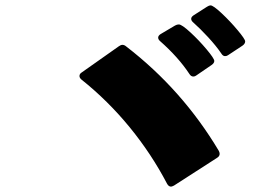

<svg xmlns="http://www.w3.org/2000/svg" viewBox="-20 -808 1040 715"><path d="M818 -599Q810 -599 804 -609Q785 -637 755 -669.5Q725 -702 699 -725Q692 -731 692 -738Q692 -745 701 -751L751 -783Q759 -788 764 -788Q774 -788 805.5 -758.5Q837 -729 865 -695.5Q893 -662 893 -654Q893 -645 883 -638L830 -603Q825 -599 818 -599ZM700 -523Q691 -523 685 -533Q644 -595 576 -655Q569 -661 569 -668Q569 -675 578 -681L632 -713Q639 -717 646 -717Q657 -717 689 -687.5Q721 -658 749.5 -624Q778 -590 778 -581Q778 -573 768 -566L711 -527Q706 -523 700 -523ZM617 -113Q608 -113 602 -124Q544 -235 463 -334Q382 -433 283 -512Q276 -518 276 -525Q276 -533 284 -538L423 -636Q430 -641 436 -641Q443 -641 450 -635Q659 -474 795 -246Q798 -240 798 -235Q798 -226 788 -220L628 -117Q620 -113 617 -113Z"/></svg>

Font: LINE Seed JP_TTF ExtraBold
Style: Regular
Weight: 800
Designer: LY Corporation & Fontrix & Fontworks
Version: Version 1.015